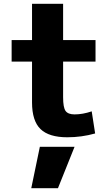

<svg xmlns="http://www.w3.org/2000/svg" viewBox="-20 -710 587 1007"><path d="M144 277 189 60H371L284 277ZM311 -500H481V-387H311V-200Q311 -146 324 -128Q337 -110 371 -110Q414 -110 461 -126L479 -10Q408 10 333 10Q237 10 192.5 -33Q148 -76 148 -173V-387H41V-500H148V-690H311Z"/></svg>

Font: Mplus 1p ExtraBold
Style: Regular
Weight: 800
Version: Version 1.061